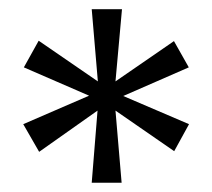

<svg xmlns="http://www.w3.org/2000/svg" viewBox="-20 -753 457 413"><path d="M189.8 -515.1 64.2 -426.4 30 -485.9 171.6 -547.2 31.3 -608.1 63.2 -665.4 190.5 -577.9 177.3 -733.2H242.4L228.4 -577.9L354.2 -664.6L386.1 -608.1L245.1 -546.5L386.6 -485.9L354.7 -427.8L228.4 -515.1L241.6 -360H177.3Z"/></svg>

Font: AF Albert Sans Medium
Style: Regular
Weight: 500
Designer: Andreas Rasmussen
Foundry: a.Foundry
Version: Version 1.300;Glyphs 3.2 (3231)